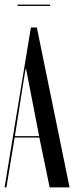

<svg xmlns="http://www.w3.org/2000/svg" viewBox="-22 -819 324 839"><path d="M113 -699H139L282 0H195L150 -218H42L6 0H-2ZM83 -478 43 -224H149L92 -518H90ZM197 -793H55V-799H197Z"/></svg>

Font: Moniqa SemBd Narrow Display
Style: Regular
Weight: 600
Width: 4
Designer: Rajesh Rajput
Foundry: Rajesh Rajput
Version: Version 1.000